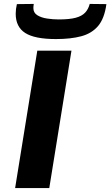

<svg xmlns="http://www.w3.org/2000/svg" viewBox="-20 -958 562 978"><path d="M57 0 170 -700H344L231 0ZM265 -759Q157 -759 108.5 -790Q60 -821 60 -888Q60 -912 66 -937L152 -938Q151 -932 150.5 -926Q150 -920 150 -917Q150 -893 170 -880.5Q190 -868 220 -863.5Q250 -859 279 -859Q334 -859 365.5 -867.5Q397 -876 413.5 -893.5Q430 -911 437 -938L522 -937Q512 -864 480 -826Q448 -788 394.5 -773.5Q341 -759 265 -759Z"/></svg>

Font: Georama Extra Expanded SemiBold
Style: Italic
Weight: 600
Width: 8
Italic angle: -9°
Designer: Jean-Baptiste Levee
Foundry: Production Type
Version: Version 1.000